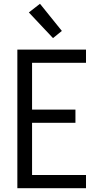

<svg xmlns="http://www.w3.org/2000/svg" viewBox="-20 -998 540 1018"><path d="M72 0V-735H436V-665H150V-417H380V-347H150V-70H436V0ZM261 -796 133 -932 192 -978 308 -834Z"/></svg>

Font: Iosevka
Style: Regular
Weight: 400
Monospace: yes
Designer: Belleve Invis
Foundry: Belleve Invis
Version: Version 33.2.3; ttfautohint (v1.8.4)